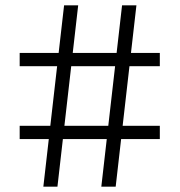

<svg xmlns="http://www.w3.org/2000/svg" viewBox="-20 -702 675 722"><path d="M361 0 439 -682H493L415 0ZM54 -179V-229H581V-179ZM143 0 221 -682H274L196 0ZM54 -453V-503H581V-453Z"/></svg>

Font: Montagu Slab
Style: Bold
Weight: 700
Designer: Florian Karsten
Foundry: Florian Karsten
Version: Version 1.000